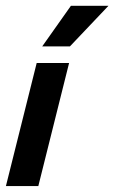

<svg xmlns="http://www.w3.org/2000/svg" viewBox="-20 -630 387 650"><path d="M0 0 104.2 -416.7H213.9L109.7 0ZM122.9 -472.9 220.1 -610.4H347.2L216.7 -472.9Z"/></svg>

Font: Afacad SemiBold
Style: Italic
Weight: 600
Italic angle: -14°
Designer: Kristian Moeller
Foundry: Dicotype
Version: Version 1.000